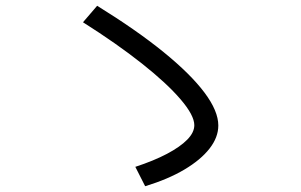

<svg xmlns="http://www.w3.org/2000/svg" viewBox="-20 -696 1040 664"><path d="M448 -119Q512 -140 557.5 -164Q603 -188 627.5 -213Q652 -238 652 -263Q652 -297 604.5 -352.5Q557 -408 470.5 -476.5Q384 -545 267 -619L316 -676Q452 -592 545.5 -516Q639 -440 687 -376Q735 -312 735 -262Q735 -221 704.5 -182Q674 -143 617.5 -109.5Q561 -76 482 -52Z"/></svg>

Font: M PLUS 2 Thin
Style: Regular
Weight: 400
Version: Version 1.001